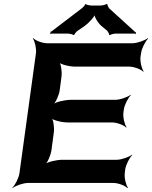

<svg xmlns="http://www.w3.org/2000/svg" viewBox="-20 -931 774 977"><path d="M608 -358 610 -373C613 -397 632 -434 646 -447L645 -449C630 -437 591 -423 566 -423H340C310 -423 262 -412 248 -399L249 -397C264 -409 281 -449 284 -473L293 -542C296 -566 291 -606 280 -618L277 -616C287 -603 333 -592 363 -592H638C662 -592 698 -578 709 -566L711 -568C701 -581 692 -618 695 -642L698 -661C701 -685 720 -722 734 -735L732 -737C717 -725 678 -711 654 -711H219C195 -711 160 -725 149 -737L147 -735C157 -722 166 -685 163 -661L79 -50C76 -26 57 11 43 24L44 26C59 14 98 0 122 0H558C582 0 617 14 628 26L631 24C621 11 612 -26 615 -50L617 -68C620 -92 639 -129 653 -142L652 -144C637 -132 598 -118 574 -118H298C268 -118 220 -107 206 -94L208 -92C223 -104 239 -144 242 -168L254 -258C257 -282 252 -322 241 -334L238 -332C248 -319 294 -308 324 -308H550C575 -308 611 -294 622 -282L624 -284C614 -297 605 -334 608 -358ZM668 -768 535 -889C532 -893 525 -906 527 -909L522 -911C519 -907 500 -903 494 -903H442C436 -903 419 -907 417 -910L413 -909C414 -906 402 -893 398 -890L242 -771C241 -770 238 -770 237 -770L236 -767C236 -766 238 -765 238 -764C238 -762 235 -760 234 -759L236 -757C237 -758 239 -760 241 -760H328C334 -760 351 -756 353 -753L359 -754C357 -757 369 -770 373 -773L411 -799C432 -814 463 -847 465 -863H460C458 -847 479 -813 496 -799L526 -774C529 -770 537 -757 535 -754L540 -752C542 -756 561 -760 567 -760H666C667 -760 668 -758 669 -757L672 -760C671 -761 670 -762 670 -763C670 -764 671 -764 672 -765L670 -768Z"/></svg>

Font: Asimov
Style: EdgeWideIt
Weight: 500
Designer: Google
Version: Version 2.000980: 2014